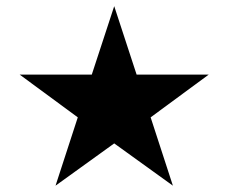

<svg xmlns="http://www.w3.org/2000/svg" viewBox="-20 -769 741 623"><path d="M43.9 -526.9H277.8L350.6 -749L423.3 -526.9H657.2L468.8 -388.2L541 -166.5L350.6 -303.7L160.2 -166.5L232.4 -388.2Z"/></svg>

Font: Vazir Medium FD-WOL-UI
Style: Medium-FD-WOL-UI
Weight: 500
Designer: Saber Rastikerdar
Foundry: Saber Rastikerdar
Version: Version 30.0.0